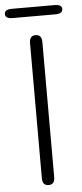

<svg xmlns="http://www.w3.org/2000/svg" viewBox="-62 -898 397 930"><g transform="rotate(-5 136.5 -433.0)"><path d="M136 0Q106 0 106 -36V-693Q106 -729 136 -729Q166 -729 166 -693V-36Q166 0 136 0ZM33 -821Q-3 -821 -3 -844Q-3 -866 33 -866H240Q276 -866 276 -844Q276 -821 240 -821Z"/></g></svg>

Font: Resource Han Rounded KR Light
Style: Regular
Weight: 300
Designer: Cyano Hao (round all glyphs); Ryoko NISHIZUKA 西塚涼子 (kana, bopomofo & ideographs); Paul D. Hunt (Latin, Greek & Cyrillic)
Foundry: Cyano Hao
Version: 0.990